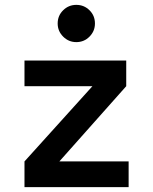

<svg xmlns="http://www.w3.org/2000/svg" viewBox="-20 -765 626 785"><path d="M80.1 0V-105L357.9 -412.6H80.1V-517.6H496.1V-412.6L222.7 -105H505.9V0ZM292 -592.8Q260.7 -592.8 238.3 -615.2Q215.8 -637.7 215.8 -668.9Q215.8 -701.2 238.3 -723.1Q260.7 -745.1 292 -745.1Q323.7 -745.1 345.9 -723.1Q368.2 -701.2 368.2 -668.9Q368.2 -637.7 345.9 -615.2Q323.7 -592.8 292 -592.8Z"/></svg>

Font: Cascadia Code SemiBold
Style: Regular
Weight: 600
Monospace: yes
Designer: Aaron Bell
Foundry: Saja Typeworks
Version: Version 2404.023; ttfautohint (v1.8.4)